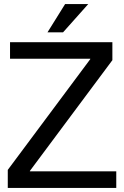

<svg xmlns="http://www.w3.org/2000/svg" viewBox="-20 -918 606 938"><path d="M126 -83V-81H548V0H18V-88L421 -629V-631H29V-712H529V-624ZM212 -760 298 -898H411L288 -760Z"/></svg>

Font: CST
Style: Regular
Weight: 400
Version: Version 1.00